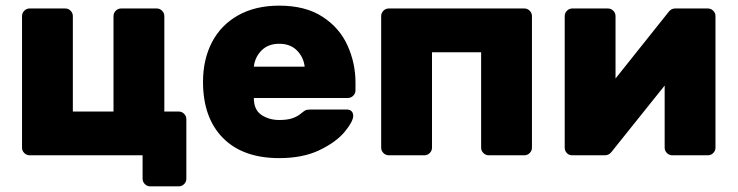

<svg xmlns="http://www.w3.org/2000/svg" viewBox="-20 -550 2612 680"><path d="M382 -493Q382 -504 390 -512Q398 -520 409 -520H535Q546 -520 554 -512Q562 -504 562 -493V-155H613Q624 -155 632 -147Q640 -139 640 -128V83Q640 94 632 102Q624 110 613 110H512Q501 110 493 102Q485 94 485 83V0H85Q74 0 66 -8Q58 -16 58 -27V-493Q58 -504 66 -512Q74 -520 85 -520H211Q222 -520 230 -512Q238 -504 238 -493V-155H382Z M699 0ZM969 -125Q997 -125 1015 -131Q1033 -137 1046 -148Q1057 -157 1062 -159.5Q1067 -162 1079 -162H1209Q1219 -162 1225 -156Q1231 -150 1231 -140Q1231 -120 1201 -83.5Q1171 -47 1112 -18.5Q1053 10 969 10Q840 10 769.5 -61.5Q699 -133 699 -260Q699 -339 730.5 -400Q762 -461 823 -495.5Q884 -530 969 -530Q1062 -530 1122.5 -490.5Q1183 -451 1211 -388.5Q1239 -326 1239 -258V-230Q1239 -219 1231 -211Q1223 -203 1212 -203H879Q879 -161 906 -143Q933 -125 969 -125ZM1059 -314Q1055 -348 1031.5 -371.5Q1008 -395 969 -395Q930 -395 906.5 -371.5Q883 -348 879 -314Z M1864 -493V-27Q1864 -16 1856 -8Q1848 0 1837 0H1711Q1700 0 1692 -8Q1684 -16 1684 -27V-365H1510V-27Q1510 -16 1502 -8Q1494 0 1483 0H1357Q1346 0 1338 -8Q1330 -16 1330 -27V-493Q1330 -504 1338 -512Q1346 -520 1357 -520H1837Q1848 -520 1856 -512Q1864 -504 1864 -493Z M2334 -27V-247L2145 -11Q2136 0 2122 0H2006Q1995 0 1987.5 -8Q1980 -16 1980 -27V-493Q1980 -504 1988 -512Q1996 -520 2007 -520H2133Q2144 -520 2152 -512Q2160 -504 2160 -493V-272L2349 -509Q2358 -520 2371 -520H2487Q2498 -520 2506 -512Q2514 -504 2514 -493V-27Q2514 -16 2506 -8Q2498 0 2487 0H2361Q2350 0 2342 -8Q2334 -16 2334 -27Z"/></svg>

Font: Hezaedrus
Style: Bold
Weight: 700
Designer: Hubert & Fischer
Foundry: Hubert & Fischer
Version: Version 1.10;September 3, 2019;FontCreator 11.5.0.2425 64-bi